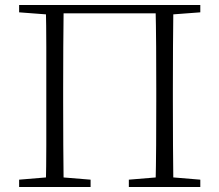

<svg xmlns="http://www.w3.org/2000/svg" viewBox="-20 -743 872 763"><path d="M162 0Q164 -83 164 -165Q164 -247 164 -341V-390Q164 -474 164 -557.5Q164 -641 162 -723H233Q232 -641 231.5 -557.5Q231 -474 231 -390V-341Q231 -247 231.5 -165Q232 -83 233 0ZM598 0Q600 -83 600.5 -165Q601 -247 601 -341V-390Q601 -474 600.5 -557.5Q600 -641 598 -723H669Q668 -641 667.5 -557.5Q667 -474 667 -390V-341Q667 -247 667.5 -165Q668 -83 669 0ZM56 0V-29L188 -40H206L340 -29V0ZM492 0V-29L625 -40H644L776 -29V0ZM56 -694V-723H198V-684H188ZM634 -684V-723H776V-694L643 -684ZM198 -690V-723H634V-690Z"/></svg>

Font: Noto Serif TC
Style: Regular
Weight: 200
Designer: Ryoko NISHIZUKA 西塚涼子 (kana & ideographs); Frank Grießhammer (Latin, Greek & Cyrillic); Wenlong ZHANG 张文龙 (bopomofo); San
Foundry: Adobe
Version: Version 2.001;hotconv 1.1.0;makeotfexe 2.6.0